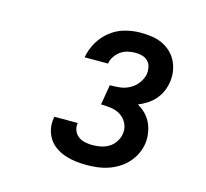

<svg xmlns="http://www.w3.org/2000/svg" viewBox="-82 -936 765 712"><g transform="rotate(15 300.0 -580.0)"><path d="M308 -317Q286 -317 265 -319.5Q244 -322 224.5 -328.5Q205 -335 188 -346.5Q171 -358 160 -375Q149 -392 145 -412.5Q141 -433 145 -455L146 -459H236L235 -457Q233 -442 238.5 -429Q244 -416 255 -408Q266 -400 280 -397Q294 -394 308 -394Q324 -394 340 -397Q356 -400 370.5 -408.5Q385 -417 394.5 -431Q404 -445 407 -461Q411 -482 403 -500.5Q395 -519 378.5 -530.5Q362 -542 341.5 -545Q321 -548 301 -548L314 -625Q332 -625 351.5 -627Q371 -629 389 -638.5Q407 -648 419.5 -664.5Q432 -681 436 -700Q438 -714 435 -727.5Q432 -741 423 -750Q414 -759 401.5 -762.5Q389 -766 375 -766Q361 -766 346 -762.5Q331 -759 319 -750.5Q307 -742 298 -729Q289 -716 287 -701H197Q202 -731 218 -759Q234 -787 259.5 -807Q285 -827 315 -835Q345 -843 374 -843Q396 -843 417.5 -840Q439 -837 457.5 -828.5Q476 -820 491 -806Q506 -792 515 -773.5Q524 -755 527 -734Q530 -713 526 -691Q523 -673 515.5 -656.5Q508 -640 495.5 -625.5Q483 -611 466.5 -600.5Q450 -590 433 -583Q451 -573 464.5 -559Q478 -545 486 -527.5Q494 -510 497 -489.5Q500 -469 497 -449Q494 -429 484.5 -409.5Q475 -390 460.5 -374Q446 -358 427 -346.5Q408 -335 388.5 -328.5Q369 -322 348.5 -319.5Q328 -317 308 -317Z"/></g></svg>

Font: Iosevka Aile
Style: Bold Italic
Weight: 700
Italic angle: -9°
Designer: Belleve Invis
Foundry: Belleve Invis
Version: Version 28.0.1; ttfautohint (v1.8.4)